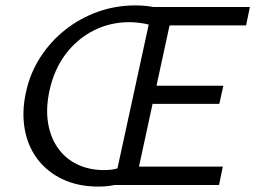

<svg xmlns="http://www.w3.org/2000/svg" viewBox="-20 -684 944 710"><path d="M344 6Q270 6 213 -20.5Q156 -47 119.5 -94.5Q83 -142 71.5 -206Q60 -270 76 -343Q91 -413 129 -472Q167 -531 221.5 -574Q276 -617 342 -640.5Q408 -664 480 -664Q510 -664 539.5 -659.5Q569 -655 594 -647L567 -576Q556 -586 536.5 -591.5Q517 -597 496 -599.5Q475 -602 458 -602Q387 -602 326 -571Q265 -540 222.5 -483.5Q180 -427 163 -349Q149 -284 157.5 -230.5Q166 -177 193.5 -137.5Q221 -98 265 -76.5Q309 -55 366 -55Q394 -55 416.5 -62Q439 -69 463 -85L485 -29Q452 -12 417.5 -3Q383 6 344 6ZM490 -300 504 -367H806L791 -300ZM401 0 544 -658H904L890 -590H607L494 -68H804L790 0Z"/></svg>

Font: Ysabeau Infant Medium
Style: Italic
Weight: 500
Italic angle: -12°
Designer: Christian Thalmann (Catharsis Fonts)
Version: Version 2.001;gftools[0.9.30]; featfreeze: ss01,ss02,lnum